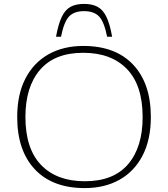

<svg xmlns="http://www.w3.org/2000/svg" viewBox="-20 -952 860 982"><path d="M406 -717Q571 -717 661.2 -621Q751.5 -525 751.5 -353.5Q751.5 -238.5 709.5 -157Q667.5 -75.5 591.5 -32.8Q515.5 10 413.5 10Q248.5 10 158.2 -86Q68 -182 68 -353.5Q68 -469 110 -550.2Q152 -631.5 228 -674.2Q304 -717 406 -717ZM414 -25Q560.5 -25 635 -112Q709.5 -199 709.5 -353Q709.5 -516 629.2 -599Q549 -682 405.5 -682Q259.5 -682 184.8 -595Q110 -508 110 -354Q110 -191.5 190.2 -108.2Q270.5 -25 414 -25ZM410 -895Q359.5 -895 333.5 -868Q307.5 -841 292 -764H266.5Q278.5 -829.5 296 -866Q313.5 -902.5 341 -917.2Q368.5 -932 410 -932Q451.5 -932 479 -917.2Q506.5 -902.5 524.2 -866Q542 -829.5 553.5 -764H528Q512.5 -841 486.5 -868Q460.5 -895 410 -895Z"/></svg>

Font: Newsreader 6pt ExtraLight
Style: Regular
Weight: 275
Designer: Hugues Gentile
Foundry: Production Type
Version: Version 1.003; ttfautohint (v1.8.3)